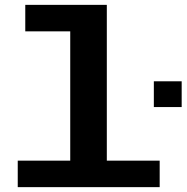

<svg xmlns="http://www.w3.org/2000/svg" viewBox="-20 -770 768 790"><path d="M53 0V-109H269V-641H84V-750H419.5V-109H637V0ZM613 -435.5H727.5V-329.5H613Z"/></svg>

Font: Trispace SemiExpanded SemiBold
Style: Regular
Weight: 600
Width: 6
Designer: Tyler Finck
Foundry: Etcetera Type Company
Version: Version 1.210; ttfautohint (v1.8.3)